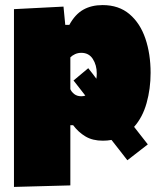

<svg xmlns="http://www.w3.org/2000/svg" viewBox="-20 -538 633 756"><path d="M35 198V-502L230 -512L237 -440H253Q275.5 -481.5 307.8 -499.8Q340 -518 384 -518Q448 -518 490 -482.2Q532 -446.5 552.5 -386Q573 -325.5 573 -251Q573 -188.5 557.2 -132.2Q541.5 -76 508 -38.5Q520.5 -22.5 534 -5.2Q547.5 12 562 30.5L481.5 93Q465 71.5 449 51.2Q433 31 419 13Q402.5 16 385 16Q344.5 16 316.5 -0.8Q288.5 -17.5 268 -45H257V192ZM300 -159Q308.5 -159 316 -161.5Q305 -175.5 293.5 -190.5Q282 -205.5 269.5 -221L327.5 -269.5Q336 -259 344 -248.5Q352 -238 359.5 -228Q361 -238 361 -249Q361 -281.5 345.5 -305.8Q330 -330 300 -330Q287 -330 275.5 -324.8Q264 -319.5 257 -312V-187Q261.5 -176 272.5 -167.5Q283.5 -159 300 -159Z"/></svg>

Font: Commissioner Black
Style: Regular
Weight: 900
Designer: Kostas Bartsokas
Foundry: Kostas Bartsokas
Version: Version 1.000; ttfautohint (v1.8.3)